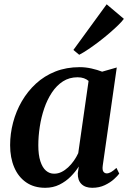

<svg xmlns="http://www.w3.org/2000/svg" viewBox="-20 -862 599 892"><path d="M457.5 -94Q454.5 -73 460.2 -64.8Q466 -56.5 476 -56.5Q485 -56.5 495.8 -62.5Q506.5 -68.5 521 -82L534 -55.5Q527 -45.5 509.8 -29.8Q492.5 -14 466.8 -1.8Q441 10.5 408.5 10.5Q376 10.5 358.2 -7.2Q340.5 -25 341.5 -57L346 -88.5Q331 -64.5 308.5 -41.8Q286 -19 256.2 -4.2Q226.5 10.5 190 10.5Q138 10.5 101.5 -14.8Q65 -40 46 -84.8Q27 -129.5 27 -187.5Q27 -240.5 40.8 -292.8Q54.5 -345 81.2 -391.2Q108 -437.5 147 -473.5Q186 -509.5 237.2 -529.8Q288.5 -550 350.5 -550Q377.5 -550 405.2 -543.8Q433 -537.5 454.5 -529L522.5 -548.5ZM391.5 -486Q382.5 -494 369.8 -498.5Q357 -503 340.5 -503Q302 -503 272.5 -484Q243 -465 221.2 -432.2Q199.5 -399.5 185.5 -358.5Q171.5 -317.5 164.8 -273.2Q158 -229 158 -187Q158 -142.5 167.5 -113Q177 -83.5 193.5 -69.2Q210 -55 231.5 -55Q249.5 -55 265.8 -63Q282 -71 296.5 -84.5Q311 -98 323 -115Q335 -132 343.5 -150.5ZM321 -630 475.5 -842 555.5 -774.5Q547 -762.5 529 -745Q511 -727.5 487.8 -707.5Q464.5 -687.5 439.2 -668.2Q414 -649 390.2 -633Q366.5 -617 348 -607.5Z"/></svg>

Font: Merriweather 60pt SemiBold
Style: Italic
Weight: 600
Italic angle: -7.8°
Version: Version 2.101